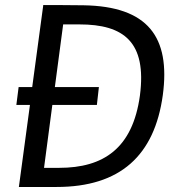

<svg xmlns="http://www.w3.org/2000/svg" viewBox="-20 -743 709 763"><path d="M312 -722C253 -723 160 -723 152 -723L108 -397H54L45 -326H99L55 0H205C458 0 594 -125 627 -365C658 -596 568 -718 312 -722ZM536 -363C507 -153 391 -76 215 -76H155L188 -326H365L373 -397H198L231 -646H296C471 -646 564 -577 536 -363Z"/></svg>

Font: United Sans
Style: Italic
Weight: 400
Italic angle: -8°
Designer: Pablo Impallari, Rodrigo Fuenzalida (Modified by Dan O. Williams)
Version: Version 1.000;PS 001.000;hotconv 1.0.88;makeotf.lib2.5.64775